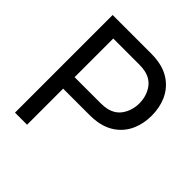

<svg xmlns="http://www.w3.org/2000/svg" viewBox="-193 -861 1001 1001"><g transform="rotate(45 308.0 -360.0)"><path d="M70 0V-720H354.5Q383 -720 407.5 -716Q464.5 -707 504.5 -676.2Q544.5 -645.5 565 -598.2Q585.5 -551 585.5 -493Q585.5 -435 565 -387.8Q544.5 -340.5 504.2 -309.8Q464 -279 407.5 -270Q383 -266 354.5 -266H159V0ZM351.5 -350.5Q377 -350.5 396.5 -355Q445 -366 469.8 -405Q494.5 -444 494.5 -493Q494.5 -542 469.8 -581Q445 -620 396.5 -631Q377 -635.5 351.5 -635.5H159V-350.5Z"/></g></svg>

Font: CCSD_manrope Medium
Style: Regular
Weight: 500
Designer: Mikhail Sharanda
Foundry: Mikhail Sharanda
Version: Version 4.503